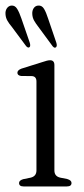

<svg xmlns="http://www.w3.org/2000/svg" viewBox="-30 -670 303 690"><path d="M165.5 -436V-57.5Q165.5 -36 187 -31.5L212 -26.5Q227 -22 227 -12.5Q227 0 210.5 0H54.5Q38.5 0 38.5 -12.5Q38.5 -21.5 53 -26L80 -31.5Q101 -36.5 101 -57.5V-377Q101 -395 85.5 -396.5L45.5 -397Q32.5 -399 32.5 -408.5Q32.5 -418 47.5 -423.5L122.5 -447Q131.5 -450 138.2 -451.8Q145 -453.5 150 -453.5Q165.5 -453.5 165.5 -436ZM143 -603 172.3 -517Q176.2 -505 171.5 -500.5Q166.5 -495.5 159.4 -503.5L107.5 -574Q98.5 -585.5 92.6 -596Q86.7 -606.5 86 -619.5Q85.2 -632 91.2 -640.8Q97.3 -649.5 107.5 -650Q120.7 -651 128.4 -638Q136 -625 143 -603ZM46.9 -603.5 76.6 -517.5Q80.5 -506 76.6 -501Q71.5 -496 64.1 -504L12.1 -574Q2.7 -585 -3.3 -595.5Q-9.4 -606 -10.2 -618.5Q-11.4 -631 -5.3 -640Q0.8 -649 10.9 -650Q23.8 -651 31.6 -638.2Q39.5 -625.5 46.9 -603.5Z"/></svg>

Font: Fraunces 72pt Soft Light
Style: Regular
Weight: 300
Version: Version 1.000;[b76b70a41]